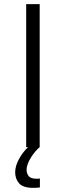

<svg xmlns="http://www.w3.org/2000/svg" viewBox="-20 -708 317 924"><path d="M140 196Q91 196 72 174.5Q53 153 53 121Q53 92 70.5 59Q88 26 115 0H106V-688H171V0Q161 8 150 21Q139 34 129.5 49Q120 64 114 79.5Q108 95 108 109Q108 127 118 139.5Q128 152 155 152Q158 152 162.5 152Q167 152 172 151V194Q167 195 159 195.5Q151 196 140 196Z"/></svg>

Font: Azeri Sans Light
Style: Regular
Weight: 300
Designer: Hector Gatti & Omnibus-Type (original fonts) / Cristiano Sobral (main changes and remastering)
Version: Version 1.000; ttfautohint (v1.6)